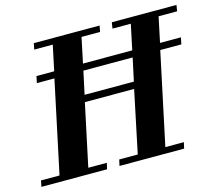

<svg xmlns="http://www.w3.org/2000/svg" viewBox="-118 -815 1068 941"><g transform="rotate(-15 416.0 -345.0)"><path d="M851 -690 846 -659H752L725 -531H831L824 -497H717L618 -31H712L705 0H377L384 -31H478L544 -346H294L227 -31H321L314 0H-19L-13 -31H81L180 -497H91L98 -531H188L215 -659H121L127 -690H461L455 -659H361L334 -531H584L611 -659H518L523 -690ZM577 -497H327L302 -381H552Z"/></g></svg>

Font: GFS Didot
Style: Bold Italic
Weight: 700
Italic angle: -12°
Designer: Designed by Takis Katsoulidis and George D. Matthiopoulos.
Foundry: Designed by Takis Katsoulidis and George D. Matthiopoulos.
Version: Version 1.0